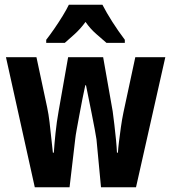

<svg xmlns="http://www.w3.org/2000/svg" viewBox="-20 -786 719 806"><path d="M385 -201Q383 -215 377.5 -244.5Q372 -274 365 -309Q358 -344 351.5 -376Q345 -408 341 -428H338Q333 -406 326.5 -373Q320 -340 313.5 -305Q307 -270 302 -242.5Q297 -215 296 -204L272 0H126L5 -546H133L178 -335Q184 -307 188 -273Q192 -239 195.5 -205Q199 -171 202 -145H206Q208 -178 213 -226.5Q218 -275 226 -319L266 -546H413L453 -319Q456 -296 460 -263.5Q464 -231 467 -199Q470 -167 471 -145H475Q476 -163 479.5 -191.5Q483 -220 487.5 -252Q492 -284 498 -313L548 -546H674L551 0H404ZM410 -766Q427 -733 451.5 -694.5Q476 -656 504 -619V-606H427Q410 -621 384.5 -643Q359 -665 339 -694Q318 -665 292.5 -642Q267 -619 252 -606H174V-619Q189 -638 208 -665.5Q227 -693 243.5 -720Q260 -747 269 -766Z"/></svg>

Font: Noto Sans Sinhala ExtraCondensed
Style: Bold
Weight: 700
Width: 2
Designer: Jelle Bosma - Monotype Design Team
Foundry: Monotype Imaging Inc.
Version: Version 2.006; ttfautohint (v1.8.4.7-5d5b)